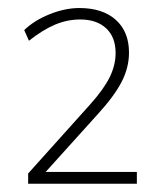

<svg xmlns="http://www.w3.org/2000/svg" viewBox="-20 -809 394 476"><path d="M49.8 -378.9 204.1 -550.8Q237.3 -587.9 252 -617.7Q266.6 -647.5 266.6 -677.7Q266.6 -716.8 243.2 -738.8Q219.7 -760.7 178.7 -760.7Q146.5 -760.7 115.7 -747.6Q85 -734.4 51.8 -708L40 -734.4Q65.4 -758.8 103.5 -773.9Q141.6 -789.1 176.8 -789.1Q234.4 -789.1 267.1 -759.8Q299.8 -730.5 299.8 -678.7Q299.8 -641.6 281.7 -606.4Q263.7 -571.3 223.6 -527.3L80.1 -368.2L73.2 -382.8H319.3V-353.5H49.8Z"/></svg>

Font: Min Sans VF VF
Style: Regular
Weight: 400
Designer: Jinseong-Kim, NotoSansCJK, Nunito
Foundry: Jinseong-Kim
Version: Version 1.420;Glyphs 3.1.2 (3151)